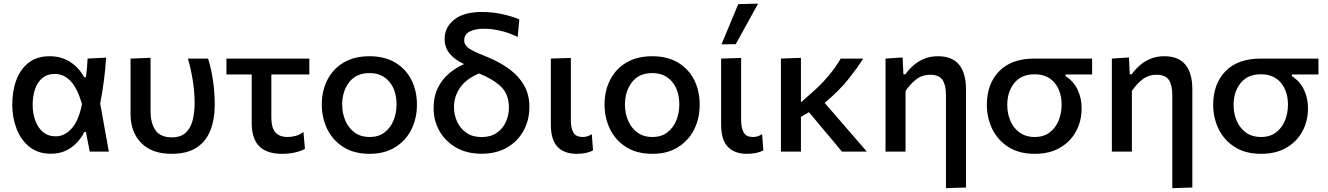

<svg xmlns="http://www.w3.org/2000/svg" viewBox="-20 -810 7094 1026"><path d="M251 11.5Q183 11.5 137.2 -25.5Q91.5 -62.5 68.5 -122.2Q45.5 -182 45.5 -250Q45.5 -324 67.5 -382.8Q89.5 -441.5 133.8 -475.5Q178 -509.5 245 -509.5Q308 -509.5 355.2 -478.8Q402.5 -448 429.5 -397.5H439Q443 -424 445 -449Q447 -474 448 -497L547 -502Q543.5 -441.5 535 -377.8Q526.5 -314 515.5 -256.5Q527 -192.5 538.5 -128.2Q550 -64 561.5 0H459.5Q454.5 -26.5 449.2 -52.8Q444 -79 439 -105H431Q405 -53.5 359.8 -21Q314.5 11.5 251 11.5ZM278 -81.5Q324.5 -81.5 362.5 -122.8Q400.5 -164 418 -254Q392.5 -341.5 355.8 -378.2Q319 -415 274.5 -415Q232.5 -415 206 -392.8Q179.5 -370.5 167 -332.8Q154.5 -295 154.5 -249Q154.5 -206 167.8 -167.8Q181 -129.5 208.5 -105.5Q236 -81.5 278 -81.5Z M897.5 12Q791.5 12 734.5 -46.2Q677.5 -104.5 677.5 -202V-497L784.5 -501V-217.5Q784.5 -151.5 811 -113.8Q837.5 -76 898.5 -76Q946 -76 972.5 -101Q999 -126 1009.5 -167.5Q1020 -209 1020 -258.5Q1020 -318 1009.8 -382Q999.5 -446 984 -497H1092Q1108.5 -444.5 1118 -380.5Q1127.5 -316.5 1127.5 -252.5Q1127.5 -172 1104 -112.8Q1080.5 -53.5 1029.8 -20.8Q979 12 897.5 12Z M1486.5 12Q1406 12 1365.5 -28.2Q1325 -68.5 1325 -153V-412H1190V-497H1633V-412H1430V-180.5Q1430 -129.5 1450.8 -103.8Q1471.5 -78 1518.5 -78Q1539 -78 1561.2 -84.2Q1583.5 -90.5 1601.5 -105L1609.5 -15Q1591 -3.5 1559 4.2Q1527 12 1486.5 12Z M1956 12Q1870.5 12 1813.5 -25Q1756.5 -62 1728 -121.8Q1699.5 -181.5 1699.5 -251Q1699.5 -325.5 1729.8 -384Q1760 -442.5 1816.8 -476Q1873.5 -509.5 1954 -509.5Q2036 -509.5 2092.8 -475.2Q2149.5 -441 2178.8 -382.5Q2208 -324 2208 -251Q2208 -176.5 2177.8 -117Q2147.5 -57.5 2091 -22.8Q2034.5 12 1956 12ZM1955.5 -78Q2003.5 -78 2035.5 -102.8Q2067.5 -127.5 2083.2 -167Q2099 -206.5 2099 -251Q2099 -328.5 2059.8 -374Q2020.5 -419.5 1955 -419.5Q1883.5 -419.5 1846 -370.8Q1808.5 -322 1808.5 -251Q1808.5 -206.5 1824.8 -167Q1841 -127.5 1873.8 -102.8Q1906.5 -78 1955.5 -78Z M2553.5 11.5Q2474 11.5 2416.5 -22Q2359 -55.5 2328 -110.8Q2297 -166 2297 -232Q2297 -293.5 2319.5 -339.5Q2342 -385.5 2379 -417Q2416 -448.5 2460 -467.5Q2409 -491.5 2382.5 -524Q2356 -556.5 2356 -603Q2356 -663.5 2406.8 -704.8Q2457.5 -746 2555.5 -746Q2613 -746 2668 -733.5Q2723 -721 2755 -706L2746.5 -612.5Q2702 -634.5 2655.2 -645.5Q2608.5 -656.5 2567.5 -656.5Q2519.5 -656.5 2490 -641.5Q2460.5 -626.5 2460.5 -594Q2460.5 -573.5 2478 -557.8Q2495.5 -542 2545 -521.5L2590 -503Q2653.5 -476.5 2703 -439.8Q2752.5 -403 2780.8 -353.5Q2809 -304 2809 -239Q2809 -169 2778.2 -112.2Q2747.5 -55.5 2690.2 -22Q2633 11.5 2553.5 11.5ZM2406 -238Q2406 -196.5 2422.8 -159.8Q2439.5 -123 2472.5 -100.2Q2505.5 -77.5 2554 -77.5Q2601.5 -77.5 2634 -99.8Q2666.5 -122 2683 -158Q2699.5 -194 2699.5 -236Q2699.5 -306 2657.5 -346.5Q2615.5 -387 2540 -417.5Q2471.5 -389 2438.8 -342Q2406 -295 2406 -238Z M3060.5 12Q2995.5 12 2959.5 -25.2Q2923.5 -62.5 2923.5 -144V-497L3030.5 -500.5V-169Q3030.5 -125 3044.2 -101.5Q3058 -78 3093.5 -78Q3106 -78 3117.5 -81.2Q3129 -84.5 3142.5 -93L3149 -6.5Q3116 12 3060.5 12Z M3467 12Q3381.5 12 3324.5 -25Q3267.5 -62 3239 -121.8Q3210.5 -181.5 3210.5 -251Q3210.5 -325.5 3240.8 -384Q3271 -442.5 3327.8 -476Q3384.5 -509.5 3465 -509.5Q3547 -509.5 3603.8 -475.2Q3660.5 -441 3689.8 -382.5Q3719 -324 3719 -251Q3719 -176.5 3688.8 -117Q3658.5 -57.5 3602 -22.8Q3545.5 12 3467 12ZM3466.5 -78Q3514.5 -78 3546.5 -102.8Q3578.5 -127.5 3594.2 -167Q3610 -206.5 3610 -251Q3610 -328.5 3570.8 -374Q3531.5 -419.5 3466 -419.5Q3394.5 -419.5 3357 -370.8Q3319.5 -322 3319.5 -251Q3319.5 -206.5 3335.8 -167Q3352 -127.5 3384.8 -102.8Q3417.5 -78 3466.5 -78Z M3970.5 12Q3905.5 12 3869.5 -25.2Q3833.5 -62.5 3833.5 -144V-497L3940.5 -500.5V-169Q3940.5 -125 3954.2 -101.5Q3968 -78 4003.5 -78Q4016 -78 4027.5 -81.2Q4039 -84.5 4052.5 -93L4059 -6.5Q4026 12 3970.5 12ZM3835.5 -573Q3880 -679.5 3925 -788L4031 -790.5Q4000.5 -735 3970.8 -681.2Q3941 -627.5 3911.5 -574Z M4153 0V-497L4260 -501V-263L4304 -302Q4363 -352 4405 -402Q4447 -452 4472.5 -497H4593Q4561.5 -447.5 4514.2 -387.8Q4467 -328 4387 -260L4465 -170Q4498.5 -131 4536.8 -87Q4575 -43 4612 0H4479Q4452 -32.5 4426.5 -63Q4401 -93.5 4374 -125.5L4303 -210.5L4260 -185.5V0Z M5035 195.5V-301.5Q5035 -355.5 5016.5 -383Q4998 -410.5 4950.5 -410.5Q4907 -410.5 4874.8 -385Q4842.5 -359.5 4819 -323.5V0H4712V-497L4803.5 -503L4807.5 -413H4818Q4834 -436 4858.5 -458.2Q4883 -480.5 4916.2 -495Q4949.5 -509.5 4992 -509.5Q5068 -509.5 5105 -464.5Q5142 -419.5 5142 -332.5V192Z M5510 12Q5425 12 5368 -24.8Q5311 -61.5 5282.2 -121Q5253.5 -180.5 5253.5 -250Q5253.5 -361.5 5319 -429.2Q5384.5 -497 5507.5 -497H5816V-412H5674V-403Q5716.5 -376.5 5738.2 -331.2Q5760 -286 5760 -232Q5760 -163.5 5730.2 -108.2Q5700.5 -53 5644.5 -20.5Q5588.5 12 5510 12ZM5509.5 -78Q5557.5 -78 5589.5 -102.5Q5621.5 -127 5637.2 -166.2Q5653 -205.5 5653 -250Q5653 -323 5615 -368Q5577 -413 5509 -413Q5437.5 -413 5400 -366.2Q5362.5 -319.5 5362.5 -248.5Q5362.5 -204.5 5378.8 -165.5Q5395 -126.5 5427.8 -102.2Q5460.5 -78 5509.5 -78Z M6244.5 195.5V-301.5Q6244.5 -355.5 6226 -383Q6207.5 -410.5 6160 -410.5Q6116.5 -410.5 6084.2 -385Q6052 -359.5 6028.5 -323.5V0H5921.5V-497L6013 -503L6017 -413H6027.5Q6043.5 -436 6068 -458.2Q6092.5 -480.5 6125.8 -495Q6159 -509.5 6201.5 -509.5Q6277.5 -509.5 6314.5 -464.5Q6351.5 -419.5 6351.5 -332.5V192Z M6719.5 12Q6634.5 12 6577.5 -24.8Q6520.5 -61.5 6491.8 -121Q6463 -180.5 6463 -250Q6463 -361.5 6528.5 -429.2Q6594 -497 6717 -497H7025.5V-412H6883.5V-403Q6926 -376.5 6947.8 -331.2Q6969.5 -286 6969.5 -232Q6969.5 -163.5 6939.8 -108.2Q6910 -53 6854 -20.5Q6798 12 6719.5 12ZM6719 -78Q6767 -78 6799 -102.5Q6831 -127 6846.8 -166.2Q6862.5 -205.5 6862.5 -250Q6862.5 -323 6824.5 -368Q6786.5 -413 6718.5 -413Q6647 -413 6609.5 -366.2Q6572 -319.5 6572 -248.5Q6572 -204.5 6588.2 -165.5Q6604.5 -126.5 6637.2 -102.2Q6670 -78 6719 -78Z"/></svg>

Font: Commissioner Medium
Style: Regular
Weight: 500
Designer: Kostas Bartsokas
Foundry: Kostas Bartsokas
Version: Version 1.000; ttfautohint (v1.8.3)